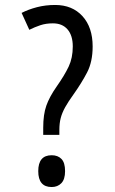

<svg xmlns="http://www.w3.org/2000/svg" viewBox="-20 -744 462 773"><path d="M154 -201V-230Q154 -283 166.5 -318.5Q179 -354 207 -394Q240 -441 256.5 -476Q273 -511 273 -557Q273 -601 252 -625.5Q231 -650 193 -650Q165 -650 142.5 -642.5Q120 -635 98 -624L67 -692Q94 -706 128.5 -715Q163 -724 202 -724Q271 -724 312 -679Q353 -634 353 -557Q353 -495 330.5 -452Q308 -409 276 -364Q255 -335 242.5 -312.5Q230 -290 224.5 -269Q219 -248 219 -221V-201ZM188 9Q134 9 134 -55Q134 -119 188 -119Q213 -119 227.5 -104Q242 -89 242 -55Q242 -22 227 -6.5Q212 9 188 9Z"/></svg>

Font: Noto Sans Bengali ExtraCondensed
Style: Regular
Weight: 400
Width: 2
Designer: Jelle Bosma - Monotype Design Team
Foundry: Monotype Imaging Inc.
Version: Version 2.003; ttfautohint (v1.8.4.7-5d5b)